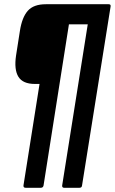

<svg xmlns="http://www.w3.org/2000/svg" viewBox="-20 -703 543 908"><path d="M101 185Q90 185 91 174L167 -306H145Q88 -306 67 -340Q46 -374 56 -441L74 -556Q84 -621 111.5 -652Q139 -683 197 -683H494Q505 -683 503 -672L368 174Q367 185 356 185H283Q273 185 274 174L395 -588H306L186 174Q184 185 173 185Z"/></svg>

Font: Sofia Sans Condensed
Style: Bold Italic
Weight: 700
Italic angle: -9°
Version: Version 4.100